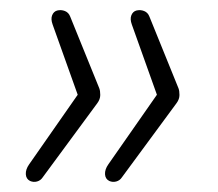

<svg xmlns="http://www.w3.org/2000/svg" viewBox="-20 -456 434 383"><path d="M40 -95Q32 -99 31.5 -108.5Q31 -118 38 -128L135 -267L85 -407Q81 -418 84 -425.5Q87 -433 94 -435Q102 -437 109.5 -434Q117 -431 120 -423L178 -280Q180 -275 180 -266.5Q180 -258 174 -250L65 -102Q61 -96 54 -94Q47 -92 40 -95ZM198 -95Q190 -99 189.5 -108.5Q189 -118 196 -128L293 -267L243 -407Q239 -418 242 -425.5Q245 -433 252 -435Q260 -437 267.5 -434Q275 -431 278 -423L336 -280Q338 -275 338 -266.5Q338 -258 332 -250L223 -102Q219 -96 212 -94Q205 -92 198 -95Z"/></svg>

Font: Nunito ExtraLight
Style: Italic
Weight: 200
Italic angle: -9°
Designer: Vernon Adams
Foundry: Vernon Adams
Version: Version 3.602